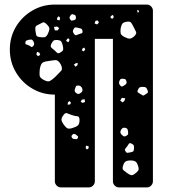

<svg xmlns="http://www.w3.org/2000/svg" viewBox="-20 -720 749 840"><path d="M247 100Q236 100 228 92Q220 84 220 73V-306Q166 -306 121 -332.5Q76 -359 49.5 -404Q23 -449 23 -503Q23 -558 49.5 -602.5Q76 -647 121 -673.5Q166 -700 220 -700H622Q633 -700 641 -692Q649 -684 649 -673V73Q649 84 641 92Q633 100 622 100H501Q490 100 482 92Q474 84 474 73V-550H395V73Q395 84 387 92Q379 100 368 100ZM587 -674 580 -677 582 -665 588 -667ZM306 -655Q300 -657 297 -658Q294 -659 290 -654Q286 -649 284.5 -645Q283 -641 287 -635Q291 -629 295 -630Q299 -631 305 -632Q310 -634 311 -636.5Q312 -639 312 -644Q312 -653 306 -655ZM474 -655 464 -649V-641L472 -638L478 -645ZM243 -642 237 -649 230 -642V-633L241 -631ZM406 -631 397 -628 394 -617 406 -613 413 -623ZM564 -603Q558 -615 553.5 -621Q549 -627 535 -625Q521 -623 516 -617Q511 -611 508 -597Q506 -582 508 -574Q510 -566 523 -559Q538 -551 547 -551Q556 -551 568 -562Q579 -573 575 -581Q571 -589 564 -603ZM184 -614Q174 -625 166.5 -621.5Q159 -618 146 -611Q136 -607 135 -601Q134 -595 135 -585Q137 -573 138.5 -566.5Q140 -560 152 -558Q166 -556 174 -557Q182 -558 189 -571Q196 -586 196 -594.5Q196 -603 184 -614ZM239 -597 230 -604 216 -602 220 -587H232ZM323 -598Q315 -600 310.5 -600Q306 -600 302 -593Q298 -585 299 -581Q300 -577 305 -570Q310 -565 313.5 -566Q317 -567 324 -570Q331 -573 336.5 -574Q342 -575 341 -584Q340 -592 336 -594Q332 -596 323 -598ZM282 -552 274 -550 269 -541 279 -535 284 -544ZM125 -541Q121 -547 117 -547Q113 -547 106 -546Q99 -544 95.5 -542.5Q92 -541 91 -534Q90 -527 94 -526Q98 -525 105 -522Q112 -519 115.5 -515.5Q119 -512 125 -518Q130 -524 129.5 -529Q129 -534 125 -541ZM231 -545Q219 -546 214 -542Q209 -538 204 -527Q200 -517 204 -512.5Q208 -508 216 -502Q225 -494 230 -489Q235 -484 245 -491Q256 -497 256.5 -504Q257 -511 254 -523Q251 -535 247 -539.5Q243 -544 231 -545ZM349 -512 341 -508 338 -500 346 -495 353 -503ZM152 -490 142 -493 139 -482 146 -474 156 -480ZM246 -438Q235 -458 222 -457Q209 -456 186 -452Q169 -450 163 -442.5Q157 -435 154 -417Q152 -398 153.5 -388.5Q155 -379 172 -370Q189 -361 198 -365.5Q207 -370 221 -383Q236 -399 246 -408.5Q256 -418 246 -438ZM320 -445 311 -443 303 -437 311 -428 319 -435ZM522 -375Q514 -376 510 -375Q506 -374 503 -367Q497 -355 507 -345Q512 -340 516 -342Q520 -344 526 -348Q535 -353 534 -362Q532 -368 530.5 -371Q529 -374 522 -375ZM340 -332Q336 -345 322 -346Q314 -346 312 -342Q310 -338 308 -331Q304 -320 312 -314Q317 -310 321 -309Q325 -308 331 -312Q337 -316 339.5 -320Q342 -324 340 -332ZM604 -340Q594 -340 590 -337Q586 -334 582 -324Q580 -317 585 -314.5Q590 -312 597 -307Q602 -304 605 -302.5Q608 -301 613 -305Q620 -310 624.5 -312.5Q629 -315 626 -324Q623 -333 619 -336.5Q615 -340 604 -340ZM528 -290 513 -292 506 -280 516 -272 524 -278ZM350 -286 338 -284 333 -274 343 -270 352 -274ZM284 -278 277 -272 276 -262 286 -263 291 -270ZM293 -217Q281 -221 273.5 -224.5Q266 -228 258 -217Q249 -205 249 -197Q249 -189 258 -176Q267 -163 274.5 -159Q282 -155 297 -160Q314 -165 321 -171.5Q328 -178 328 -195Q328 -211 318 -211.5Q308 -212 293 -217ZM540 -146Q539 -153 536.5 -156.5Q534 -160 527 -161Q515 -163 509 -151Q503 -140 512 -131Q518 -125 522 -123.5Q526 -122 533 -126Q540 -130 540.5 -134Q541 -138 540 -146ZM312 -131Q306 -136 300 -133Q292 -128 293 -122Q295 -113 304 -112Q310 -111 314 -111Q318 -111 321 -117Q323 -123 319.5 -125Q316 -127 312 -131ZM555 -92Q546 -96 543 -90Q540 -84 534 -77Q529 -71 527 -67.5Q525 -64 529 -58Q533 -51 537 -51.5Q541 -52 549 -53Q557 -55 561 -56.5Q565 -58 566 -67Q567 -77 565.5 -82.5Q564 -88 555 -92ZM368 -80 356 -83 355 -72 360 -66 367 -70ZM584 6Q580 -8 573 -13Q566 -18 551 -18Q536 -18 529 -13Q522 -8 518 6Q514 19 519.5 24Q525 29 536 37Q546 44 552.5 46Q559 48 569 41Q580 33 584.5 26.5Q589 20 584 6Z"/></svg>

Font: Rubik Moonrocks
Style: Regular
Weight: 400
Designer: Hubert and Fischer, NaN
Foundry: Hubert and Fischer, NaN
Version: Version 2.200